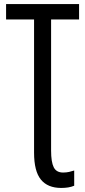

<svg xmlns="http://www.w3.org/2000/svg" viewBox="-20 -734 421 947"><path d="M282 193Q215 193 181.5 151.5Q148 110 148 19V-638H10V-714H370V-638H232V9Q232 65 245 91Q258 117 291 117Q307 117 320.5 114Q334 111 346 107V182Q332 188 316 190.5Q300 193 282 193Z"/></svg>

Font: Noto Sans ExtraCondensed
Style: Regular
Weight: 400
Width: 2
Designer: Monotype Design Team
Foundry: Monotype Imaging Inc.
Version: Version 2.013; ttfautohint (v1.8.4.7-5d5b)